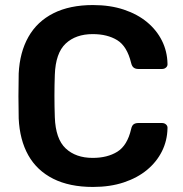

<svg xmlns="http://www.w3.org/2000/svg" viewBox="-20 -730 724 760"><path d="M348 10Q255 10 190.5 -22.5Q126 -55 92 -115.5Q58 -176 54 -261Q53 -302 53 -349Q53 -396 54 -439Q58 -523 92.5 -584Q127 -645 191.5 -677.5Q256 -710 348 -710Q416 -710 470 -692Q524 -674 562 -642.5Q600 -611 621 -569Q642 -527 643 -478Q644 -469 637.5 -463Q631 -457 622 -457H527Q516 -457 509 -462.5Q502 -468 499 -481Q483 -547 444 -571Q405 -595 347 -595Q280 -595 240 -557.5Q200 -520 197 -434Q194 -352 197 -266Q200 -180 240 -142.5Q280 -105 347 -105Q405 -105 444.5 -129.5Q484 -154 499 -219Q502 -233 509 -238Q516 -243 527 -243H622Q631 -243 637.5 -237Q644 -231 643 -222Q642 -173 621 -131Q600 -89 562 -57.5Q524 -26 470 -8Q416 10 348 10Z"/></svg>

Font: Rubik Light Medium
Style: Regular
Weight: 500
Version: Version 2.104